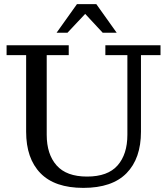

<svg xmlns="http://www.w3.org/2000/svg" viewBox="-20 -902 812 933"><path d="M385 11Q246 11 176.5 -60.5Q107 -132 107 -262V-634H12V-682H314V-634H207V-247Q207 -152.5 255 -98.3Q302.9 -44 403 -44Q504 -44 551.5 -98.3Q599 -152.5 599 -247V-634H492V-682H760V-634H665V-262Q665 -132 595 -60.5Q525 11 385 11ZM255 -743 354 -882H448L547 -743H479L373 -857H415L308 -743Z"/></svg>

Font: Montagu Slab
Style: Bold
Weight: 700
Designer: Florian Karsten
Foundry: Florian Karsten
Version: Version 1.000